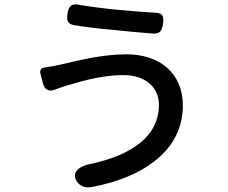

<svg xmlns="http://www.w3.org/2000/svg" viewBox="-20 -797 1020 859"><path d="M669 -74C750 -136 798 -220 798 -325C798 -472 692 -554 546 -554C432 -554 321 -524 251 -508C229 -503 203 -498 179 -495C164 -493 157 -482 161 -467L169 -436L173 -422C180 -396 200 -386 223 -395C239 -401 255 -407 271 -412C326 -427 422 -461 534 -461C631 -461 691 -405 691 -329C691 -187 570 -103 383 -63C338 -55 299 -28 322 12C336 36 362 45 389 40C502 19 598 -19 669 -74ZM508 -753C446 -759 382 -767 331 -776C299 -782 287 -768 282 -736C277 -705 283 -689 314 -684C365 -676 428 -668 489 -663C550 -656 613 -651 664 -647C694 -645 704 -658 709 -688C714 -722 710 -739 675 -740C628 -743 569 -747 508 -753Z"/></svg>

Font: GenSenRounded2 TW M
Style: Regular
Weight: 500
Version: Version 2.100;PS 2.1;hotconv 16.6.51;makeotf.lib2.5.65220 DE